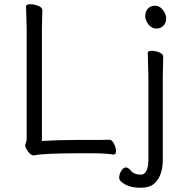

<svg xmlns="http://www.w3.org/2000/svg" viewBox="-20 -725 816 907"><path d="M712.5 -698Q734 -698 749.5 -678Q765 -658 765 -637.5Q765 -617 752 -603.5Q739 -590 718 -590Q697 -590 681.5 -609.5Q666 -629 666 -649.5Q666 -670 678.5 -684Q691 -698 712.5 -698ZM751 -457 749 -364V30Q749 105 710 141Q688 162 644 162Q600 162 571.5 146.5Q543 131 543 114.5Q543 98 553 82Q563 66 574 66Q585 66 596 79Q612 100 646 100Q663 100 672 81Q681 62 681 31V-364L678 -475Q678 -485 696 -485Q714 -485 732.5 -477.5Q751 -470 751 -457ZM178 -59Q256 -64 345 -64H458Q482 -64 495 -65H496Q509 -65 518.5 -46Q528 -27 528 -11Q528 5 517 5H516Q477 -1 413 -1H372Q180 -1 142 9H139Q122 9 106 -19Q99 -30 99 -37Q99 -44 102.5 -51Q106 -58 106 -70V-589L103 -695Q103 -705 122 -705Q141 -705 160.5 -697.5Q180 -690 180 -677L178 -588Z"/></svg>

Font: Fusion Kai T
Style: Regular
Weight: 400
Designer: Fontworks Inc.
Version: Version 24.134;May 13, 2024